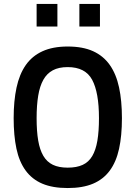

<svg xmlns="http://www.w3.org/2000/svg" viewBox="-20 -939 687 970"><path d="M322 -92Q367 -92 397.5 -106Q428 -120 446 -150.5Q464 -181 472 -228.5Q480 -276 480 -342Q480 -472 445.5 -536Q411 -600 322 -600Q277 -600 247 -584Q217 -568 199 -536Q181 -504 173 -455.5Q165 -407 165 -342Q165 -276 173 -229Q181 -182 199 -151.5Q217 -121 247 -106.5Q277 -92 322 -92ZM322 11Q246 11 194 -11Q142 -33 109.5 -77.5Q77 -122 63 -188Q49 -254 49 -342Q49 -429 63.5 -496.5Q78 -564 110 -610Q142 -656 194.5 -680Q247 -704 322 -704Q398 -704 450 -680.5Q502 -657 534.5 -611Q567 -565 581.5 -497.5Q596 -430 596 -342Q596 -253 581.5 -187Q567 -121 534.5 -77Q502 -33 450 -11Q398 11 322 11ZM165 -919H270V-805H165ZM381 -919H485V-805H381Z"/></svg>

Font: Panefresco 750wt
Style: Regular
Weight: 750
Foundry: Campivisivi & Chank Co
Version: Version 1.000